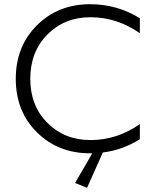

<svg xmlns="http://www.w3.org/2000/svg" viewBox="-20 -718 715 913"><path d="M408 11Q257 11 156 -88.5Q55 -188 55 -343Q55 -498 156 -598Q257 -698 408 -698Q538 -698 645 -631V-560Q537 -636 410 -636Q287 -636 205.5 -554Q124 -472 124 -343Q124 -215 205.5 -133.5Q287 -52 410 -52Q537 -52 645 -128V-56Q562 -4 469 7L394 175L337 152L419 11Z"/></svg>

Font: Roundo
Style: Regular
Weight: 400
Designer: Namrata Goyal (Gurmukhi), Shiva Nallaperumal (Latin)
Foundry: Indian Type Foundry
Version: Version 1.000;PS 1.0;hotconv 1.0.88;makeotf.lib2.5.647800